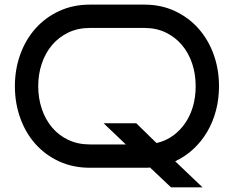

<svg xmlns="http://www.w3.org/2000/svg" viewBox="-20 -720 1004 824"><path d="M713.9 84 624 -1Q618.2 0 611.6 0Q605 0 599.1 0H366.2Q293.5 0 233.9 -27.3Q174.3 -54.7 132.1 -102.1Q89.8 -149.4 66.9 -213.4Q43.9 -277.3 43.9 -350.1Q43.9 -422.4 66.9 -486.1Q89.8 -549.8 132.1 -597.4Q174.3 -645 233.9 -672.6Q293.5 -700.2 366.2 -700.2H599.1Q671.4 -700.2 730.5 -672.6Q789.6 -645 831.8 -597.4Q874 -549.8 897 -486.1Q919.9 -422.4 919.9 -350.1Q919.9 -295.9 907 -246.3Q894 -196.8 869.6 -155Q845.2 -113.3 810.3 -80.8Q775.4 -48.3 731.9 -27.8L849.1 84ZM819.8 -350.1Q819.8 -401.9 804.7 -447.3Q789.6 -492.7 761 -526.6Q732.4 -560.5 691.7 -580.3Q650.9 -600.1 599.1 -600.1H366.2Q314.5 -600.1 273.2 -580.3Q231.9 -560.5 203.4 -526.6Q174.8 -492.7 159.4 -447.3Q144 -401.9 144 -350.1Q144 -298.3 159.4 -252.7Q174.8 -207 203.4 -173.1Q231.9 -139.2 273.2 -119.6Q314.5 -100.1 366.2 -100.1H520L424.8 -190.9H564.9L651.9 -106Q691.4 -115.2 722.7 -137.9Q753.9 -160.6 775.6 -192.9Q797.4 -225.1 808.6 -265.1Q819.8 -305.2 819.8 -350.1Z"/></svg>

Font: Bruno Ace SC
Style: Regular
Weight: 400
Designer: Astigmatic (AOETI)
Foundry: Astigmatic (AOETI)
Version: Version 1.000